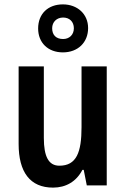

<svg xmlns="http://www.w3.org/2000/svg" viewBox="-20 -846 574 876"><path d="M267 -607C335 -607 382 -652 382 -718C382 -782 333 -826 267 -826C199 -826 154 -783 154 -716C154 -651 199 -607 267 -607ZM268 -668C235 -668 218 -687 218 -717C218 -746 239 -766 268 -766C298 -766 317 -746 317 -717C317 -687 296 -668 268 -668ZM467 -543H352V-266C352 -151 329 -90 251 -90C202 -90 180 -131 180 -217V-543H65V-189C65 -61 117 10 222 10C280 10 328 -17 356 -71H362L376 0H467Z"/></svg>

Font: Noto Sans Gujarati UI Condensed SemiBold
Style: Regular
Weight: 600
Width: 3
Designer: Jelle Bosma - Monotype Design Team, Universal Thirst
Foundry: Monotype Imaging Inc.
Version: Version 2.106